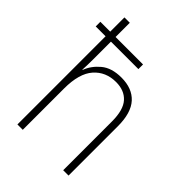

<svg xmlns="http://www.w3.org/2000/svg" viewBox="-220 -955 964 964"><g transform="rotate(45 262.0 -473.0)"><path d="M122 -853V-752H317V-719H122V-593Q122 -571 121.5 -554.5Q121 -538 120 -518H122Q138 -562 178 -595.5Q218 -629 287 -629Q364 -629 405.5 -583.5Q447 -538 447 -443V-93H409V-439Q409 -521 376 -557.5Q343 -594 284 -594Q211 -594 166.5 -543.5Q122 -493 122 -386V-93H84V-719H14V-752H84V-853Z"/></g></svg>

Font: Noto Sans Telugu UI SemiCondensed ExtraLight
Style: Regular
Weight: 200
Width: 4
Designer: Jelle Bosma - Monotype Design Team
Foundry: Monotype Imaging Inc.
Version: Version 2.005; ttfautohint (v1.8.4.7-5d5b)